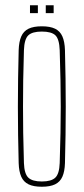

<svg xmlns="http://www.w3.org/2000/svg" viewBox="-20 -705 318 730"><path d="M139 5Q107.5 5 88.5 -4.2Q69.5 -13.5 60.8 -33.2Q52 -53 51 -85Q49.5 -138.5 48.8 -192.2Q48 -246 48 -299.5Q48 -353 48.8 -406.8Q49.5 -460.5 51 -514Q52 -546.5 60.8 -566.5Q69.5 -586.5 88.5 -595.8Q107.5 -605 139 -605Q170.5 -605 189.5 -595.8Q208.5 -586.5 217.2 -566.5Q226 -546.5 227 -514Q228.5 -460.5 229.2 -406.8Q230 -353 230 -299.5Q230 -246 229.2 -192.2Q228.5 -138.5 227 -85Q226 -53 217.2 -33.2Q208.5 -13.5 189.5 -4.2Q170.5 5 139 5ZM139 -15Q175 -15 190.2 -29.5Q205.5 -44 207 -85Q209 -148.5 210 -200Q211 -251.5 211 -299.5Q211 -347.5 210 -399Q209 -450.5 207 -514Q205.5 -556 190.8 -570.5Q176 -585 139 -585Q102.5 -585 87.5 -570.5Q72.5 -556 71 -514Q69 -450.5 68.2 -399Q67.5 -347.5 67.5 -299.5Q67.5 -251.5 68.2 -200Q69 -148.5 71 -85Q72.5 -44 87.8 -29.5Q103 -15 139 -15ZM154 -655V-685H184V-655ZM94 -655V-685H124V-655Z"/></svg>

Font: Big Shoulders Display SC Thin
Style: Regular
Weight: 100
Designer: Patric King
Foundry: XO Type Co
Version: Version 2.002